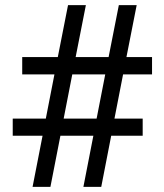

<svg xmlns="http://www.w3.org/2000/svg" viewBox="-20 -731 640 751"><path d="M345.2 -200.2 306.2 0H376L415 -200.2H538.1V-267.1H427.7L461.4 -439.9H574.7V-507.8H474.6L514.6 -710.9H444.8L404.8 -507.8H275.9L315.9 -710.9H246.1L206.1 -507.8H66.9V-439.9H192.9L159.2 -267.1H29.8V-200.2H146.5L107.4 0H177.2L216.3 -200.2ZM229 -267.1 262.7 -439.9H391.6L357.9 -267.1Z"/></svg>

Font: Roboto Mono
Style: Regular
Weight: 400
Monospace: yes
Designer: Google
Version: Version 3.000